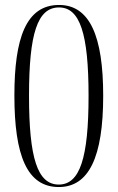

<svg xmlns="http://www.w3.org/2000/svg" viewBox="-20 -744 475 774"><path d="M217 10C338 10 396 -110 396 -358C396 -598 342 -724 218 -724C85 -724 38 -590 38 -359C38 -117 89 10 217 10ZM217 0C131 0 97 -107 97 -358C97 -609 131 -714 218 -714C302 -714 337 -609 337 -358C337 -107 302 0 217 0Z"/></svg>

Font: Noto Serif Display ExtraCondensed Light
Style: Regular
Weight: 300
Width: 2
Designer: Monotype Design Team
Foundry: Monotype Imaging Inc.
Version: Version 2.009